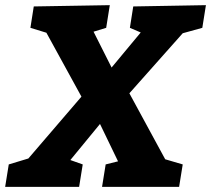

<svg xmlns="http://www.w3.org/2000/svg" viewBox="-60 -725 819 745"><path d="M213 -104 328 -244 398 -99 350 -87 336 0H635L649 -87L581 -107L442 -363L649 -596L725 -617L739 -705L457 -700L444 -617L486 -599L373 -463L303 -602L352 -617L366 -705L71 -700L58 -617L120 -598L256 -350L50 -110L-26 -87L-40 0H247L261 -87Z"/></svg>

Font: Bitter
Style: Bold Italic
Weight: 700
Designer: Sol Matas
Foundry: Sol Matas
Version: Version 1.002